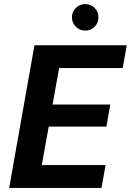

<svg xmlns="http://www.w3.org/2000/svg" viewBox="-20 -922 642 942"><path d="M25 0 149 -700H602L582 -588H270L238 -409H521L502 -301H219L185 -112H498L478 0ZM398 -772Q371 -772 352 -791Q333 -810 333 -837Q333 -864 352 -883Q371 -902 398 -902Q426 -902 444.5 -883Q463 -864 463 -837Q463 -810 444.5 -791Q426 -772 398 -772Z"/></svg>

Font: DM Sans 12pt ExtraBold
Style: Italic
Weight: 800
Italic angle: -10°
Version: Version 4.004;gftools[0.9.30]